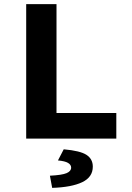

<svg xmlns="http://www.w3.org/2000/svg" viewBox="-20 -672 640 931"><path d="M107 0V-652H254V-124H544V0ZM233 239 222 180Q281 177 303 167.5Q325 158 325 141Q325 127 310 118Q295 109 261 106L289 52Q369 59 399.5 79Q430 99 430 136Q430 187 378.5 211.5Q327 236 233 239Z"/></svg>

Font: Source Code Pro
Style: Bold
Weight: 700
Monospace: yes
Designer: Paul D. Hunt, Teo Tuominen
Foundry: Adobe Systems Incorporated
Version: Version 2.030;PS 1.000;hotconv 16.6.51;makeotf.lib2.5.65220